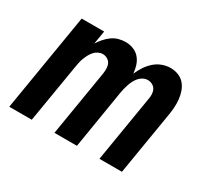

<svg xmlns="http://www.w3.org/2000/svg" viewBox="-109 -707 968 887"><g transform="rotate(30 375.0 -264.0)"><path d="M18 0 104 -520H224L212 -449Q222 -465 235 -480Q248 -495 264 -506.5Q280 -518 298.5 -523Q317 -528 335 -528Q357 -528 377 -520Q397 -512 410 -496.5Q423 -481 429.5 -461Q436 -441 438 -419Q447 -440 460 -460Q473 -480 491 -496Q509 -512 531 -520Q553 -528 575 -528Q597 -528 617 -520Q637 -512 650 -496.5Q663 -481 670 -461Q677 -441 679 -419.5Q681 -398 679.5 -376Q678 -354 674 -332L619 0H499L557 -351Q560 -365 559.5 -378.5Q559 -392 553.5 -403Q548 -414 536.5 -420.5Q525 -427 511 -427Q499 -427 487 -421Q475 -415 466.5 -405Q458 -395 452 -383.5Q446 -372 442 -360Q438 -348 435 -336Q432 -324 430 -312L379 0H259L317 -351Q319 -365 318.5 -378.5Q318 -392 312.5 -403Q307 -414 295.5 -420.5Q284 -427 271 -427Q259 -427 247 -421Q235 -415 226.5 -405Q218 -395 212 -383.5Q206 -372 201.5 -360Q197 -348 194.5 -336Q192 -324 190 -312L138 0Z"/></g></svg>

Font: Zed Sans Extended
Style: Bold Italic
Weight: 700
Width: 7
Italic angle: -9°
Designer: Belleve Invis
Foundry: Belleve Invis
Version: Version 1.0.0; ttfautohint (v1.8.4)